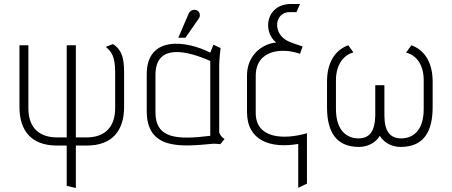

<svg xmlns="http://www.w3.org/2000/svg" viewBox="-20 -728 2277 967"><path d="M78 -500V-189C78 -73 135 5 266 5H316V208L362 219V5H417C548 5 605 -73 605 -189V-346C605 -407 606 -470 549 -506L513 -492C541 -467 560 -447 560 -361V-183C560 -76 495 -36 417 -36H362V-500H316V-36H266C189 -36 123 -75 123 -182V-500Z M1055 -503 1039 -463C919 -524 719 -551 719 -354V-169C719 29 893 11 1053 -4C1066 -5 1081 -2 1090 -2L1111 -28C1090 -40 1084 -61 1084 -61V-399C1084 -431 1091 -486 1091 -486ZM763 -351C763 -512 924 -472 1039 -421V-44C871 -23 763 -30 763 -162ZM878 -538H914L982 -636C991 -649 987 -671 969 -677C953 -682 937 -675 930 -659Z M1447 -708C1318 -708 1301 -569 1371 -514C1297 -507 1224 -447 1224 -348V-164C1224 -19 1343 21 1482 -3V218L1526 197V-57C1408 -23 1268 -30 1268 -159V-345C1268 -478 1401 -489 1491 -457L1504 -494C1480 -502 1457 -509 1430 -521C1351 -559 1362 -667 1439 -667H1473L1491 -708Z M1734 -500C1661 -473 1627 -405 1627 -317V-188C1627 -68 1670 12 1788 12C1825 12 1869 -4 1893 -44C1917 -4 1960 12 1998 12C2116 12 2159 -68 2159 -188V-317C2159 -405 2125 -473 2052 -500L2025 -463C2078 -450 2114 -401 2114 -324V-179C2114 -62 2052 -31 2001 -31C1943 -31 1917 -68 1916 -144V-299H1870V-144C1868 -68 1842 -31 1785 -31C1734 -31 1672 -63 1672 -179V-324C1672 -400 1708 -450 1760 -464Z"/></svg>

Font: Advent Pro
Style: Light
Weight: 300
Designer: Andreas Kalpakidis
Foundry: Andreas Kalpakidis
Version: Version 2.002 2007